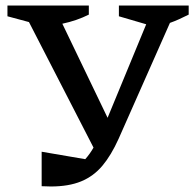

<svg xmlns="http://www.w3.org/2000/svg" viewBox="-20 -670 706 696"><path d="M131 5V-120L289 -93Q306 -112 319 -135L85 -590L7 -611V-650H302V-617Q258 -595 206 -584L370 -243L510 -582L411 -611V-650H664V-617Q646 -608 629.5 -600.5Q613 -593 596 -587L410 -167Q383 -107 351 -69Q319 -31 274 -12.5Q229 6 164 6Q156 6 148 5.5Q140 5 131 5Z"/></svg>

Font: Piazzolla Medium
Style: Regular
Weight: 500
Designer: Juan Pablo del Peral
Foundry: Huerta Tipografica
Version: Version 1.330